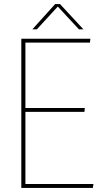

<svg xmlns="http://www.w3.org/2000/svg" viewBox="-20 -917 520 937"><path d="M84 -728H421L419 -709H104V-390H394L392 -371H104V-19H436L433 0H84ZM138 -774 249 -897H273L387 -774H365L262 -885L160 -774Z"/></svg>

Font: Murecho Thin
Style: Regular
Weight: 100
Designer: Neil Summerour
Foundry: Positype
Version: Version 1.010